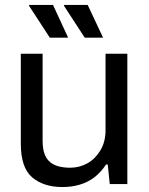

<svg xmlns="http://www.w3.org/2000/svg" viewBox="-20 -743 602 775"><path d="M232 12Q156 12 110 -27Q64 -66 64 -163V-526H152V-175Q152 -142 160 -121Q168 -100 183 -88Q198 -76 218.5 -71Q239 -66 263 -66Q301 -66 333 -84Q365 -102 385.5 -136.5Q406 -171 406 -217V-526H494V0H423L415 -79H408Q387 -47 360.5 -27Q334 -7 301.5 2.5Q269 12 232 12ZM322 -591 238 -720 239 -723H334L396 -591ZM181 -591 97 -720 98 -723H194L255 -591Z"/></svg>

Font: Archivo SemiBold
Style: Regular
Weight: 400
Version: Version 2.001